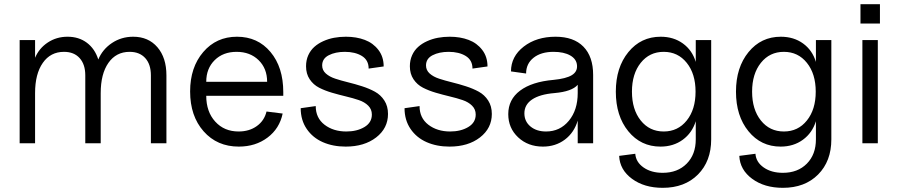

<svg xmlns="http://www.w3.org/2000/svg" viewBox="-20 -694 4347 930"><path d="M710.9 -329.1Q710.9 -382.3 683.6 -412.6Q656.2 -442.9 607.9 -442.9Q542.5 -442.9 505.1 -389.4Q467.8 -335.9 467.8 -243.2V0H393.1V-329.1Q393.1 -382.3 365.7 -412.6Q338.4 -442.9 290 -442.9Q224.6 -442.9 187.3 -389.4Q149.9 -335.9 149.9 -243.2V0H75.2V-500H149.9V-414.1Q169.4 -460.4 211.7 -488.3Q253.9 -516.1 307.1 -516.1Q361.8 -516.1 400.6 -487.1Q439.5 -458 456.1 -405.8Q476.6 -455.1 522.2 -485.6Q567.9 -516.1 625 -516.1Q698.7 -516.1 742.4 -465.3Q786.1 -414.6 786.1 -329.1V0H710.9Z M1136.7 16.1Q1031.7 16.1 966.3 -57.9Q900.9 -131.8 900.9 -251Q900.9 -367.7 964.4 -441.9Q1027.8 -516.1 1127.9 -516.1Q1228.5 -516.1 1290.3 -442.1Q1352.1 -368.2 1352.1 -248V-230H979Q979 -152.8 1022.5 -105Q1065.9 -57.1 1135.7 -57.1Q1187.5 -57.1 1223.9 -83.3Q1260.3 -109.4 1271 -153.8L1349.1 -144Q1334 -71.3 1275.9 -27.6Q1217.8 16.1 1136.7 16.1ZM1273.9 -297.9Q1273.9 -362.3 1232.7 -402.6Q1191.4 -442.9 1126 -442.9Q1060.5 -442.9 1019.8 -402.6Q979 -362.3 979 -297.9Z M1654.3 16.1Q1592.8 16.1 1543.7 -5.4Q1494.6 -26.9 1465.6 -69.6Q1436.5 -112.3 1436.5 -169.9L1509.3 -180.2Q1509.3 -122.6 1552 -89.8Q1594.7 -57.1 1657.7 -57.1Q1709 -57.1 1745.1 -78.6Q1781.2 -100.1 1781.2 -139.2Q1781.2 -164.6 1763.7 -182.1Q1746.1 -199.7 1718 -209.2Q1689.9 -218.8 1656 -226.8Q1622.1 -234.9 1587.9 -244.9Q1553.7 -254.9 1525.6 -269.3Q1497.6 -283.7 1480 -310.1Q1462.4 -336.4 1462.4 -373Q1462.4 -402.3 1473.1 -426.3Q1483.9 -450.2 1502.4 -466.8Q1521 -483.4 1545.9 -494.6Q1570.8 -505.9 1598.1 -511Q1625.5 -516.1 1655.3 -516.1Q1706.5 -516.1 1747.1 -500.7Q1787.6 -485.4 1813 -452.1Q1838.4 -418.9 1838.4 -372.1L1765.6 -361.8Q1765.6 -402.8 1732.9 -422.9Q1700.2 -442.9 1650.4 -442.9Q1604.5 -442.9 1572.5 -426.5Q1540.5 -410.2 1540.5 -377Q1540.5 -354 1558.1 -338.1Q1575.7 -322.3 1603.8 -313Q1631.8 -303.7 1665.8 -295.4Q1699.7 -287.1 1733.9 -276.1Q1768.1 -265.1 1796.1 -249.8Q1824.2 -234.4 1841.8 -207Q1859.4 -179.7 1859.4 -142.1Q1859.4 -72.8 1802 -28.3Q1744.6 16.1 1654.3 16.1Z M2157.2 16.1Q2095.7 16.1 2046.6 -5.4Q1997.6 -26.9 1968.5 -69.6Q1939.5 -112.3 1939.5 -169.9L2012.2 -180.2Q2012.2 -122.6 2054.9 -89.8Q2097.7 -57.1 2160.6 -57.1Q2211.9 -57.1 2248 -78.6Q2284.2 -100.1 2284.2 -139.2Q2284.2 -164.6 2266.6 -182.1Q2249 -199.7 2220.9 -209.2Q2192.9 -218.8 2158.9 -226.8Q2125 -234.9 2090.8 -244.9Q2056.6 -254.9 2028.6 -269.3Q2000.5 -283.7 1982.9 -310.1Q1965.3 -336.4 1965.3 -373Q1965.3 -402.3 1976.1 -426.3Q1986.8 -450.2 2005.4 -466.8Q2023.9 -483.4 2048.8 -494.6Q2073.7 -505.9 2101.1 -511Q2128.4 -516.1 2158.2 -516.1Q2209.5 -516.1 2250 -500.7Q2290.5 -485.4 2315.9 -452.1Q2341.3 -418.9 2341.3 -372.1L2268.6 -361.8Q2268.6 -402.8 2235.8 -422.9Q2203.1 -442.9 2153.3 -442.9Q2107.4 -442.9 2075.4 -426.5Q2043.5 -410.2 2043.5 -377Q2043.5 -354 2061 -338.1Q2078.6 -322.3 2106.7 -313Q2134.8 -303.7 2168.7 -295.4Q2202.6 -287.1 2236.8 -276.1Q2271 -265.1 2299.1 -249.8Q2327.1 -234.4 2344.7 -207Q2362.3 -179.7 2362.3 -142.1Q2362.3 -72.8 2304.9 -28.3Q2247.6 16.1 2157.2 16.1Z M2609.9 16.1Q2537.6 16.1 2489.7 -28.8Q2441.9 -73.7 2441.9 -141.1Q2441.9 -211.9 2499 -254.9Q2556.2 -297.9 2661.1 -307.1Q2721.7 -313 2749.5 -329.8Q2777.3 -346.7 2774.9 -377Q2772.9 -407.7 2742.2 -425.3Q2711.4 -442.9 2661.1 -442.9Q2600.6 -442.9 2564.5 -414.3Q2528.3 -385.7 2528.3 -337.9L2455.1 -348.1Q2455.1 -420.4 2516.8 -468.3Q2578.6 -516.1 2670.9 -516.1Q2758.8 -516.1 2805.9 -468Q2853 -419.9 2853 -331.1V0H2778.3V-109.9Q2761.2 -51.8 2716.1 -17.8Q2670.9 16.1 2609.9 16.1ZM2625 -57.1Q2692.4 -57.1 2735.4 -109.1Q2778.3 -161.1 2778.3 -243.2V-283.2Q2750 -250.5 2666 -243.2Q2594.7 -237.3 2557.4 -212.2Q2520 -187 2520 -145Q2520 -106 2549.3 -81.5Q2578.6 -57.1 2625 -57.1Z M3189.9 215.8Q3100.6 215.8 3041.3 172.1Q2981.9 128.4 2979 61L3057.1 50.8Q3060.1 91.3 3097.2 117.2Q3134.3 143.1 3189.9 143.1Q3262.2 143.1 3306.2 98.6Q3350.1 54.2 3350.1 -19V-106.9Q3332.5 -50.3 3287.1 -17.1Q3241.7 16.1 3179.2 16.1Q3084 16.1 3023.4 -58.1Q2962.9 -132.3 2962.9 -250Q2962.9 -367.2 3023.7 -441.7Q3084.5 -516.1 3180.2 -516.1Q3242.7 -516.1 3287.8 -483.4Q3333 -450.7 3350.1 -394V-500H3424.8V-19Q3424.8 86.9 3360.6 151.4Q3296.4 215.8 3189.9 215.8ZM3083.5 -110.4Q3126 -57.1 3194.8 -57.1Q3263.7 -57.1 3306.4 -110.4Q3349.1 -163.6 3349.1 -250Q3349.1 -336.4 3306.4 -389.6Q3263.7 -442.9 3194.8 -442.9Q3126 -442.9 3083.5 -389.6Q3041 -336.4 3041 -250Q3041 -163.6 3083.5 -110.4Z M3772 215.8Q3682.6 215.8 3623.3 172.1Q3564 128.4 3561 61L3639.2 50.8Q3642.1 91.3 3679.2 117.2Q3716.3 143.1 3772 143.1Q3844.2 143.1 3888.2 98.6Q3932.1 54.2 3932.1 -19V-106.9Q3914.6 -50.3 3869.1 -17.1Q3823.7 16.1 3761.2 16.1Q3666 16.1 3605.5 -58.1Q3544.9 -132.3 3544.9 -250Q3544.9 -367.2 3605.7 -441.7Q3666.5 -516.1 3762.2 -516.1Q3824.7 -516.1 3869.9 -483.4Q3915 -450.7 3932.1 -394V-500H4006.8V-19Q4006.8 86.9 3942.6 151.4Q3878.4 215.8 3772 215.8ZM3665.5 -110.4Q3708 -57.1 3776.9 -57.1Q3845.7 -57.1 3888.4 -110.4Q3931.2 -163.6 3931.2 -250Q3931.2 -336.4 3888.4 -389.6Q3845.7 -442.9 3776.9 -442.9Q3708 -442.9 3665.5 -389.6Q3623 -336.4 3623 -250Q3623 -163.6 3665.5 -110.4Z M4157.2 0V-500H4231.9V0ZM4147.9 -580.1V-673.8H4242.2V-580.1Z"/></svg>

Font: Uncut Sans
Style: Regular
Weight: 400
Designer: Kasper Nordkvist
Foundry: UNCUT.wtf
Version: Version 1.304;Glyphs 3.2 (3246)